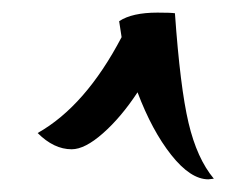

<svg xmlns="http://www.w3.org/2000/svg" viewBox="-20 -734 401 306"><path d="M258.8 -712.9Q267.1 -594.7 280.5 -538.1Q293.9 -481.4 320.8 -449.2L312 -448.2Q283.7 -448.2 252.9 -487.1Q222.2 -525.9 199.2 -586.9Q172.9 -546.9 144 -521.5Q115.2 -496.1 94.2 -496.1Q65.9 -496.1 40 -522Q116.2 -564.9 173.8 -674.8L169.9 -700.2Q190.4 -713.9 231 -713.9Q252 -713.9 258.8 -712.9Z"/></svg>

Font: Kaushan Script
Style: Regular
Weight: 400
Designer: Pablo Impallari
Foundry: Pablo Impallari
Version: Version 1.002